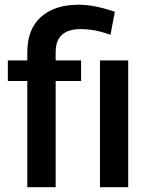

<svg xmlns="http://www.w3.org/2000/svg" viewBox="-20 -780 624 800"><path d="M211.9 -442.4H317.9V-528.3H211.9V-562.5C211.9 -626.5 246.6 -658.7 315.4 -658.7C368.2 -658.7 407.2 -646.5 440.4 -635.3L458.5 -731C407.2 -748 359.9 -760.3 307.6 -760.3C240.7 -760.3 188.5 -743.2 150.9 -709.5C112.8 -675.8 93.8 -626.5 93.8 -562.5V-528.3H12.7V-442.4H93.8V0H211.9ZM396.5 -528.3V0H514.2V-528.3Z"/></svg>

Font: Vazirmatn Medium
Style: Regular
Weight: 500
Designer: Saber Rastikerdar
Foundry: Saber Rastikerdar
Version: Version 33.003